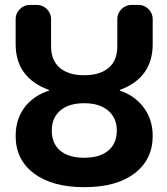

<svg xmlns="http://www.w3.org/2000/svg" viewBox="-20 -775 683 784"><path d="M457 -242.2Q457 -293 421.9 -323.2Q386.7 -353.5 323.7 -353.5Q260.7 -353.5 226.1 -323.7Q191.4 -293.9 191.4 -241.7Q191.4 -189.5 225.6 -160.2Q259.8 -130.9 323.7 -130.9Q387.7 -130.9 422.4 -160.2Q457 -189.5 457 -242.2ZM43.9 -594.7V-697.3Q43.9 -720.7 61 -737.8Q78.1 -754.9 101.6 -754.9H130.9Q154.3 -754.9 171.4 -737.8Q188.5 -720.7 188.5 -697.3V-585.9Q188.5 -528.3 224.1 -498Q259.8 -467.8 323.7 -467.8Q387.7 -467.8 423.3 -497.6Q459 -527.3 459 -585.9V-697.3Q459 -720.7 476.1 -737.8Q493.2 -754.9 516.6 -754.9H545.9Q569.3 -754.9 586.4 -737.8Q603.5 -720.7 603.5 -697.3V-594.7Q603.5 -458 470.7 -408.2Q468.8 -408.2 469.2 -406.2Q469.7 -404.3 470.7 -404.3Q525.4 -386.7 561.5 -342.8Q603.5 -292 603.5 -219.7Q603.5 -124 529.8 -67.4Q456.1 -10.7 324.7 -10.7Q193.4 -10.7 118.7 -66.9Q43.9 -123 43.9 -219.7Q43.9 -293 85.9 -343.8Q123 -386.7 178.7 -404.3Q179.7 -404.3 180.2 -406.2Q180.7 -408.2 178.7 -408.2Q43.9 -458 43.9 -594.7Z"/></svg>

Font: Gen Jyuu Gothic P Bold
Style: Bold
Weight: 700
Designer: [Source Han Sans]
Ryoko NISHIZUKA  (kana & ideographs); Paul D. Hunt (Latin, Greek & Cyrillic); Wenlong ZHANG  (bopomofo
Version: Version 1.002.20150607